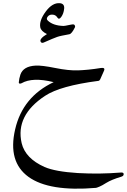

<svg xmlns="http://www.w3.org/2000/svg" viewBox="-20 -671 797 1206"><path d="M633 -226 609 -172Q605 -164 598 -163Q358 -132 263 -69Q76 54 116 228Q139 324 260 378Q327 407 469 416Q540 420 607 419Q674 418 735 413Q751 411 755 417Q759 423 755 430Q753 434 749.5 435.5Q746 437 742 439Q681 457 647 478Q622 494 605.5 501Q589 508 583 509Q289 534 159 440Q28 345 75 142Q122 -63 317 -155Q184 -188 115 -148Q108 -145 103 -146Q98 -147 98 -153Q100 -178 108 -202Q126 -255 204 -259Q243 -261 327 -244Q411 -227 470 -229Q499 -230 535 -233.5Q571 -237 614 -244Q643 -248 633 -226ZM416 -456Q389 -451 369.5 -447Q350 -443 339 -439Q328 -435 307 -426.5Q286 -418 255 -404Q242 -398 236 -408Q224 -426 275 -457Q238 -475 233 -499Q225 -541 267 -598Q309 -655 356 -651Q386 -648 383 -617Q380 -586 365 -565Q351 -545 341 -560Q330 -578 311 -579Q291 -581 280 -567Q268 -552 281 -541Q314 -510 379 -508Q384 -508 391.5 -509.5Q399 -511 409 -513Q420 -515 427 -516.5Q434 -518 438 -518Q447 -518 450 -511Q453 -505 451 -500Q431 -459 416 -456Z"/></svg>

Font: Amiri
Style: Regular
Weight: 400
Designer: Khaled Hosny
Version: Version 0.114